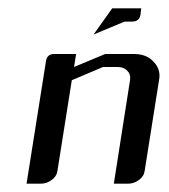

<svg xmlns="http://www.w3.org/2000/svg" viewBox="-20 -442 406 462"><path d="M43.9 0 90.8 -295.9Q93.8 -312 109.9 -312H163.1L158.2 -280.8L232.9 -312H303.2Q332.5 -312 349.1 -293.9Q363.8 -279.3 363.8 -259.3Q363.8 -255.9 362.8 -250L328.1 -30.8Q326.2 -17.1 314 -8.8Q302.2 0 288.1 0H253.9L293 -250Q294.9 -263.2 286.1 -272Q277.3 -280.8 263.2 -280.8H228L152.8 -249L118.2 -30.8Q116.2 -17.1 104 -8.8Q92.3 0 78.1 0ZM205.1 -358.9 250 -421.9H319.8L317.9 -405.8Q314.9 -390.1 297.9 -390.1H279.8Z"/></svg>

Font: Hhenum
Style: Italic
Weight: 400
Designer: T. Christopher White
Version: Version 1.0